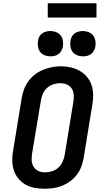

<svg xmlns="http://www.w3.org/2000/svg" viewBox="-20 -1154 640 1182"><path d="M255 8Q224 8 193.5 2.5Q163 -3 137.5 -17.5Q112 -32 93 -55Q74 -78 65 -106Q56 -134 55.5 -165.5Q55 -197 61 -228L114 -553Q119 -580 129 -606.5Q139 -633 156 -656Q173 -679 196.5 -696.5Q220 -714 246.5 -724.5Q273 -735 300 -740.5Q327 -746 355 -746Q386 -746 416 -739Q446 -732 471.5 -717.5Q497 -703 516 -680Q535 -657 544 -629Q553 -601 553.5 -569.5Q554 -538 548 -507L495 -182Q490 -155 480.5 -128.5Q471 -102 453.5 -79Q436 -56 412.5 -38.5Q389 -21 363 -10.5Q337 0 309.5 4Q282 8 255 8ZM257 -93Q279 -93 300 -99.5Q321 -106 338 -121Q355 -136 364.5 -156.5Q374 -177 378 -199L431 -523Q435 -545 434 -567.5Q433 -590 422.5 -607.5Q412 -625 392 -633.5Q372 -642 350 -642Q329 -642 308 -635Q287 -628 270 -613Q253 -598 244 -577.5Q235 -557 232 -536L178 -212Q174 -190 175 -168Q176 -146 186.5 -128Q197 -110 216 -101.5Q235 -93 257 -93ZM490 -807Q472 -807 454.5 -814Q437 -821 427 -834.5Q417 -848 414 -866.5Q411 -885 414 -904Q416 -917 422.5 -929Q429 -941 440.5 -949Q452 -957 465 -960Q478 -963 490 -963Q509 -963 526 -956Q543 -949 553.5 -935.5Q564 -922 567 -903.5Q570 -885 567 -866Q564 -853 557.5 -841Q551 -829 540 -821Q529 -813 516 -810Q503 -807 490 -807ZM290 -807Q272 -807 254.5 -814Q237 -821 227 -834.5Q217 -848 214 -866.5Q211 -885 214 -904Q216 -917 222.5 -929Q229 -941 240.5 -949Q252 -957 265 -960Q278 -963 290 -963Q309 -963 326 -956Q343 -949 353.5 -935.5Q364 -922 367 -903.5Q370 -885 367 -866Q364 -853 357.5 -841Q351 -829 340 -821Q329 -813 316 -810Q303 -807 290 -807ZM274 -1046V-1134H574V-1046Z"/></svg>

Font: Iosevka Curly Slab Extended
Style: Bold Italic
Weight: 700
Width: 7
Italic angle: -9°
Monospace: yes
Designer: Belleve Invis
Foundry: Belleve Invis
Version: Version 11.0.0; ttfautohint (v1.8.3)